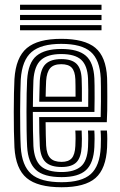

<svg xmlns="http://www.w3.org/2000/svg" viewBox="-20 -771 500 800"><path d="M236.8 9.2Q137.2 9.2 91.4 -29Q45.5 -67.2 40.2 -156.5Q38.8 -185 38 -224.4Q37.2 -263.8 37.4 -305.5Q37.5 -347.2 38.2 -383.4Q39 -419.5 40.2 -441.8Q46 -532 91.8 -570.6Q137.5 -609.2 235.2 -609.2Q331.8 -609.2 376.9 -572.1Q422 -535 426.2 -446.8Q426.5 -439 426.8 -417.5Q427 -396 427.1 -367.9Q427.2 -339.8 426.8 -311.5Q426.2 -283.2 425 -261.8H170Q170.2 -231.8 170.8 -208Q171.2 -184.2 172.2 -164.8Q174.2 -128.2 189.4 -112.4Q204.5 -96.5 236.8 -96.5Q265.2 -96.5 278.8 -111.6Q292.2 -126.8 294 -162.8Q294.8 -176.5 294.9 -193.6Q295 -210.8 293.8 -227.2H320.2Q321.2 -210.8 321.2 -192.8Q321.2 -174.8 320.5 -161.8Q318.2 -115.2 298.8 -95.2Q279.2 -75.2 236.8 -75.2Q191 -75.2 169.8 -95.8Q148.5 -116.2 145.8 -163.2Q144.5 -188.2 143.9 -219.4Q143.2 -250.5 143.2 -283.2H399.5Q400.5 -314 400.6 -348.1Q400.8 -382.2 400.5 -409Q400.2 -435.8 399.8 -445.2Q396 -522 357.9 -555.1Q319.8 -588.2 235.2 -588.2Q151 -588.2 111.4 -554.1Q71.8 -520 66.5 -440.2Q65.5 -420.2 64.8 -385Q64 -349.8 63.9 -308.2Q63.8 -266.8 64.4 -227Q65 -187.2 66.5 -158.5Q71.2 -80.8 110.2 -46.2Q149.2 -11.8 236.8 -11.8Q320.2 -11.8 358.1 -45.6Q396 -79.5 399.8 -157.8Q400.5 -173 400.5 -192.2Q400.5 -211.5 399 -227.2H425.5Q427 -211.8 427 -192.6Q427 -173.5 426.2 -156.8Q422 -67.8 377.9 -29.2Q333.8 9.2 236.8 9.2ZM236.8 -33Q162 -33 129.4 -63.4Q96.8 -93.8 93 -160Q91.5 -187.8 90.9 -226.8Q90.2 -265.8 90.4 -306.9Q90.5 -348 91.1 -383Q91.8 -418 93 -437.8Q97.5 -510.2 132.4 -538.6Q167.2 -567 235.2 -567Q305.2 -567 337.6 -538.9Q370 -510.8 373.2 -444.8Q373.8 -436.2 374 -413.8Q374.2 -391.2 374.2 -362Q374.2 -332.8 373.5 -304.5H116.8Q116.8 -262.8 117.4 -225.4Q118 -188 119.2 -162.5Q122.8 -104 150 -79.1Q177.2 -54.2 236.8 -54.2Q289.2 -54.2 316.6 -77Q344 -99.8 346.8 -159Q347.5 -174.2 347.6 -191.9Q347.8 -209.5 346.5 -227.2H373Q374.2 -210.5 374.1 -192.9Q374 -175.2 373.2 -158.2Q370 -91.5 338.4 -62.2Q306.8 -33 236.8 -33ZM117 -325.8H347.5Q348 -362.8 347.8 -396.6Q347.5 -430.5 346.8 -444Q344.2 -498.2 318.2 -522Q292.2 -545.8 235.2 -545.8Q178.5 -545.8 150.8 -521.1Q123 -496.5 119.2 -436Q118.5 -418.8 117.8 -388.5Q117 -358.2 117 -325.8ZM143.5 -347Q143.8 -364.2 144.5 -392.9Q145.2 -421.5 145.8 -434.8Q149 -484.2 170.4 -504.5Q191.8 -524.8 235.2 -524.8Q278.2 -524.8 298.2 -505.8Q318.2 -486.8 320.2 -443.5Q321 -430.8 321.2 -403.2Q321.5 -375.8 321.2 -347ZM170.2 -368.2H294.8Q294.8 -391.2 294.6 -413Q294.5 -434.8 294 -441Q292.5 -474 279 -488.8Q265.5 -503.5 235.2 -503.5Q203.5 -503.5 189 -486.9Q174.5 -470.2 172.2 -433.8Q171.5 -418.8 171 -403.1Q170.5 -387.5 170.2 -368.2ZM63.5 -730V-751.2H403V-730ZM63.5 -687.5V-708.8H403V-687.5ZM63.5 -645V-666.2H403V-645Z"/></svg>

Font: Big Shoulders Inline Text ExtraBold
Style: Regular
Weight: 800
Designer: Patric King
Foundry: XO Type Co
Version: Version 1.000